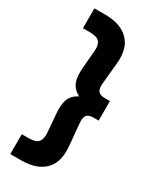

<svg xmlns="http://www.w3.org/2000/svg" viewBox="-210 -784 762 938"><g transform="rotate(30 171.0 -315.0)"><path d="M87.5 96H26.5V-16H64.5Q106.5 -16 120 -33.2Q133.5 -50.5 131 -85L122.5 -187Q119 -229 126.5 -258Q134 -287 159.2 -305.5Q184.5 -324 232.5 -334V-296Q184.5 -308 159.2 -327Q134 -346 126.5 -375Q119 -404 122.5 -446L131 -545Q134.5 -579.5 120.5 -596.8Q106.5 -614 64.5 -614H26.5V-726H87.5Q174.5 -726 219.8 -680.5Q265 -635 256 -546L244.5 -428.5Q241.5 -398 252 -384.8Q262.5 -371.5 290.5 -371.5H318.5V-261.5H290.5Q262.5 -261.5 252 -248.5Q241.5 -235.5 244.5 -204.5L255.5 -84Q264.5 6.5 219.5 51.2Q174.5 96 87.5 96Z"/></g></svg>

Font: Outfit Thin
Style: Regular
Weight: 100
Designer: Rodrigo Fuenzalida
Foundry: fragTYPE
Version: Version 1.000